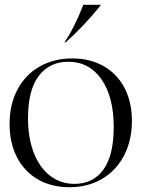

<svg xmlns="http://www.w3.org/2000/svg" viewBox="-20 -767 591 802"><path d="M20 -250Q20 -331 53 -393Q86 -455 145.5 -489Q205 -523 282 -523Q356 -523 412.5 -491Q469 -459 500 -400Q531 -341 531 -262Q531 -180 498 -117Q465 -54 406 -19.5Q347 15 270 15Q196 15 139.5 -17Q83 -49 51.5 -109Q20 -169 20 -250ZM291 1Q369 1 412 -58.5Q455 -118 455 -237Q455 -362 404 -435.5Q353 -509 265 -509Q187 -509 142 -450Q97 -391 97 -273Q97 -191 121 -129Q145 -67 189 -33Q233 1 291 1ZM328 -747H400V-744Q325 -652 254 -590H249Q291 -651 328 -747Z"/></svg>

Font: Nyght Serif Light
Style: Regular
Weight: 300
Designer: Maksym Kobuzan
Version: Version 0.410